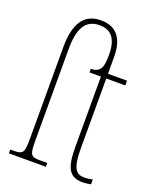

<svg xmlns="http://www.w3.org/2000/svg" viewBox="-145 -854 759 947"><g transform="rotate(20 234.5 -381.0)"><path d="M407 10C418 10 434 8 449 5V-20C432 -17 421 -15 405 -15C363 -15 341 -40 341 -140V-511H441V-536H341V-624C341 -733 290 -772 220 -772C130 -772 89 -707 89 -584V-103C89 -29 83 -20 33 -20H16V0H210V-20H173C123 -20 117 -29 117 -103V-584C117 -688 145 -747 221 -747C271 -747 314 -722 314 -626C314 -568 308 -530 253 -530V-511H313V-141C313 -26 339 10 407 10Z"/></g></svg>

Font: Noto Serif ExtraCondensed Thin
Style: Regular
Weight: 100
Width: 2
Designer: Monotype Design Team
Foundry: Monotype Imaging Inc.
Version: Version 2.013